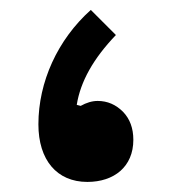

<svg xmlns="http://www.w3.org/2000/svg" viewBox="-20 -360 340 381"><path d="M160.2 -340.3C94.2 -281.2 56.2 -197.3 56.2 -113.3C56.2 -42.5 92.8 1 153.3 1C206.5 1 244.6 -29.3 244.6 -82.5C244.6 -105.5 237.8 -124 224.1 -138.2C210 -152.3 193.4 -159.7 173.8 -159.7C162.6 -159.7 151.4 -156.2 140.1 -149.9L132.3 -151.9C139.6 -198.2 165.5 -244.1 210 -290.5Z"/></svg>

Font: Estedad ExtraBold
Style: Regular
Weight: 800
Designer: Amin Abedi
Version: Version 7.3